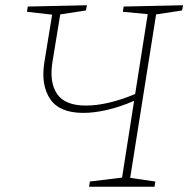

<svg xmlns="http://www.w3.org/2000/svg" viewBox="-20 -713 719 733"><path d="M573 -20 570 0H320L323 -20L446 -35L492 -328Q439 -305 389.5 -293.5Q340 -282 298 -282Q207 -282 171.5 -335Q136 -388 149 -473L179 -657L83 -668L86 -688L312 -693L308 -673L210 -658L180 -475Q168 -397 198.5 -353.5Q229 -310 308 -310Q390 -310 496 -354L544 -659L449 -668L452 -688L679 -693L675 -673L576 -658L477 -34Z"/></svg>

Font: Bitter ExtraLight
Style: Italic
Weight: 200
Italic angle: -9°
Designer: Sol Matas, and Bitter project Authors
Foundry: Sol Matas
Version: Version 2.001